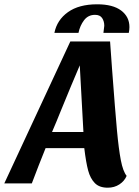

<svg xmlns="http://www.w3.org/2000/svg" viewBox="-64 -853 646 893"><path d="M437 20Q398 20 377 -1.5Q356 -23 346 -60Q336 -97 328 -164H148Q116 -85 84 0H-44L263 -660H448L457 -534Q472 -333 480 -246.5Q488 -160 498 -108Q508 -56 525 -35Q515 -11 491.5 4.5Q468 20 437 20ZM217 -333Q208 -311 198.5 -287.5Q189 -264 178 -239H324L307 -549Q268 -458 217 -333ZM421 -733Q421 -754 411 -769Q401 -784 378 -784Q346 -784 327 -759Q308 -734 301 -700H189Q201 -760 252 -796.5Q303 -833 388 -833Q461 -833 499.5 -804Q538 -775 538 -727Q538 -715 535 -700H417Q421 -728 421 -733Z"/></svg>

Font: Sansita
Style: Bold Italic
Weight: 700
Italic angle: -11°
Designer: Pablo Cosgaya
Foundry: Omnibus-Type
Version: Version 1.006